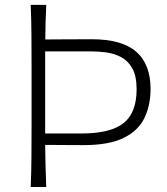

<svg xmlns="http://www.w3.org/2000/svg" viewBox="-20 -752 673 772"><path d="M103.5 0Q106 -62 106.4 -119.1Q106.9 -176.3 106.9 -243.7V-488.3Q106.9 -556.2 106.4 -613.3Q106 -670.4 103.5 -732.4H166Q164.1 -696.3 163.3 -662.1Q162.6 -627.9 162.1 -593.3Q194.8 -593.3 242.2 -593.8Q289.6 -594.2 349.1 -594.2Q470.2 -594.2 527.8 -543.9Q585.4 -493.7 585.4 -394Q585.4 -330.1 561.3 -278.8Q537.1 -227.5 478.3 -198Q419.4 -168.5 315.9 -168.5Q279.3 -168.5 236.1 -168.9Q192.9 -169.4 161.6 -169.4Q162.1 -126 163.1 -85Q164.1 -43.9 166 0ZM161.6 -215.3H308.6Q423.3 -215.3 476.3 -256.6Q529.3 -297.9 529.3 -393.1Q529.3 -446.3 512 -477.1Q494.6 -507.8 466.8 -522.5Q439 -537.1 407 -541.3Q375 -545.4 345.7 -545.4H161.6Z"/></svg>

Font: Pinar-DS3-FD Light
Style: Regular
Weight: 300
Designer: Amin Abedi
Version: Version 3.000